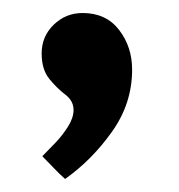

<svg xmlns="http://www.w3.org/2000/svg" viewBox="-20 -147 275 295"><path d="M107 -127Q143 -127 163 -101Q183 -75 183 -40Q183 12 152 55.5Q121 99 80 128Q71 120 62 110.5Q53 101 45 93Q54 84 65 72.5Q76 61 84.5 47.5Q93 34 93 22Q93 8 80.5 -1.5Q68 -11 56 -25.5Q44 -40 44 -65Q44 -91 62.5 -109Q81 -127 107 -127Z"/></svg>

Font: Rosario Medium
Style: Regular
Weight: 500
Version: Version 1.201